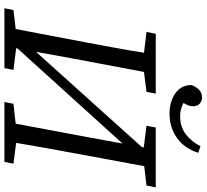

<svg xmlns="http://www.w3.org/2000/svg" viewBox="-52 -862 915 850"><g transform="rotate(90 405.0 -437.5)"><path d="M537 -629 545 -670H810L802 -629L716 -619L659 -310Q647 -246 635.5 -181.5Q624 -117 613 -52L705 -40L697 0H432L440 -40L528 -50L586 -360L616 -523L195 -58L194 -52L290 -40L282 0H17L25 -40L109 -50L168 -360Q180 -425 192 -489.5Q204 -554 214 -618L122 -629L130 -670H395L387 -629L299 -618L241 -310L210 -140L632 -609L633 -617ZM484 -731Q431 -731 394 -756.5Q357 -782 357 -828Q362 -844 375.5 -859.5Q389 -875 413 -875Q427 -875 439 -865Q451 -855 451 -834Q451 -824 447 -813.5Q443 -803 436 -793Q463 -778 494 -778Q541 -778 573.5 -802Q606 -826 628 -868L657 -858Q637 -796 590.5 -763.5Q544 -731 484 -731Z"/></g></svg>

Font: Source Serif Pro
Style: Italic
Weight: 400
Italic angle: -12°
Designer: Frank Grießhammer
Foundry: Adobe Systems Incorporated
Version: Version 3.001;hotconv 1.0.111;makeotfexe 2.5.65597